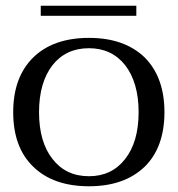

<svg xmlns="http://www.w3.org/2000/svg" viewBox="-20 -639 620 669"><path d="M122 -619C122 -619 122 -584 122 -584C122 -584 455 -584 455 -584C455 -584 455 -619 455 -619C455 -619 122 -619 122 -619ZM96 -58C142 -13 207 10 290 10C373 10 437 -13 484 -58C530 -103 553 -167 553 -248C553 -329 530 -393 484 -439C437 -484 373 -507 290 -507C207 -507 142 -484 96 -439C49 -393 26 -329 26 -248C26 -167 49 -103 96 -58ZM416 -85C385 -45 343 -25 290 -25C236 -25 194 -45 163 -85C132 -124 116 -179 116 -248C116 -317 132 -372 163 -412C194 -451 236 -471 290 -471C343 -471 385 -451 416 -412C447 -372 463 -317 463 -248C463 -179 447 -124 416 -85Z"/></svg>

Font: BUSH 25 TRIRONG
Style: Regular
Weight: 400
Designer: Katatrad Team
Foundry: CadsonDemak